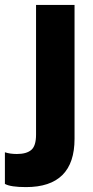

<svg xmlns="http://www.w3.org/2000/svg" viewBox="-93 -550 381 783"><path d="M54 -1V-530H211V16Q211 213 13 213Q-50 213 -73 200V71Q-52 78 -24 78Q15 78 34.5 61.5Q54 45 54 -1Z"/></svg>

Font: Cooper Hewitt
Style: Bold
Weight: 711
Designer: Village Type and Design LLC
Foundry: Cooper Hewitt Smithsonian Design Museum
Version: 1.000